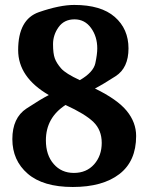

<svg xmlns="http://www.w3.org/2000/svg" viewBox="-20 -744 599 774"><path d="M372.1 -548.8Q372.1 -596.7 346.9 -631.3Q321.8 -666 280.3 -666Q238.8 -666 216.3 -634.8Q193.8 -603.5 193.8 -565.9Q193.8 -528.3 200.9 -508.8Q208 -489.3 226.3 -468.3Q244.6 -447.3 301.8 -420.9Q356.4 -452.6 364.3 -489Q372.1 -525.4 372.1 -548.8ZM165 -178.2Q165 -119.1 196.3 -83Q227.5 -46.9 277.8 -46.9Q328.6 -46.9 359.4 -81.5Q390.1 -116.2 390.1 -168Q390.1 -219.7 356.7 -252.2Q323.2 -284.7 244.1 -320.8Q165 -269.5 165 -178.2ZM53.2 -542Q53.2 -666 137 -695.1Q220.7 -724.1 279.3 -724.1Q387.2 -724.1 442.6 -675.8Q498 -627.4 498 -548.8Q498 -470.2 446 -436.8Q394 -403.3 362.8 -387.2Q453.1 -343.3 491 -296.9Q528.8 -250.5 528.8 -195.8Q528.8 -94.2 461.2 -42.2Q393.6 9.8 273.4 9.8Q153.8 9.8 91.8 -43.7Q29.8 -97.2 29.8 -183.1Q29.8 -269 86.9 -306.6Q144 -344.2 176.8 -360.8Q53.2 -432.6 53.2 -542Z"/></svg>

Font: DroidSerif-Bold
Style: Bold
Weight: 700
Foundry: Ascender Corporation
Version: Version 1.00 build 112